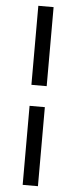

<svg xmlns="http://www.w3.org/2000/svg" viewBox="-62 -846 399 1002"><g transform="rotate(5 137.5 -345.0)"><path d="M97 -814H177V-400H97ZM97 -290H177V124H97Z"/></g></svg>

Font: Mozilla Text BETA
Style: Regular
Weight: 400
Designer: Studio DRAMA
Foundry: Studio DRAMA
Version: Version 0.100